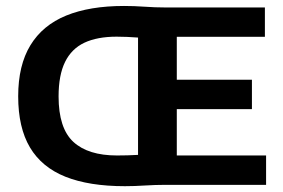

<svg xmlns="http://www.w3.org/2000/svg" viewBox="-20 -620 949 644"><path d="M399 4.5Q279 4.5 199.5 -27.2Q120 -59 80.5 -125.5Q41 -192 41 -297Q41 -401 82 -468.2Q123 -535.5 202 -567.8Q281 -600 396 -600Q430 -600 465.2 -597.5Q500.5 -595 532.5 -595H868.5V-496.5H573V-98.5H872.5V0H534Q501.5 0 466.2 2.2Q431 4.5 399 4.5ZM372.5 -98.5Q390 -98.5 407.8 -99Q425.5 -99.5 443 -100.5V-494Q424.5 -495.5 406.8 -496.2Q389 -497 371 -497Q306.5 -497 263.2 -476.8Q220 -456.5 198.2 -412.2Q176.5 -368 176.5 -296.5Q176.5 -190 226 -144.2Q275.5 -98.5 372.5 -98.5ZM523 -254V-352.5H825V-254Z"/></svg>

Font: Encode Sans SC SemiBold
Style: Regular
Weight: 600
Version: Version 3.002